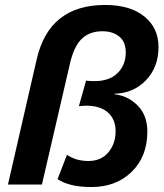

<svg xmlns="http://www.w3.org/2000/svg" viewBox="-20 -744 662 774"><path d="M349 10Q259 10 212 -22L250 -120Q286 -95 336 -95Q388 -95 417 -130Q446 -165 446 -215Q446 -263 415 -290.5Q384 -318 327 -318Q318 -318 298 -316L327 -419Q339 -417 361 -417Q421 -417 454 -449.5Q487 -482 487 -533Q487 -575 461 -596.5Q435 -618 393 -618Q340 -618 308 -586Q276 -554 260 -479L149 0H12L128 -505Q178 -724 404 -724Q505 -724 562 -677.5Q619 -631 619 -555Q619 -473 568.5 -420.5Q518 -368 441 -366V-364Q496 -358 535 -318.5Q574 -279 574 -214Q574 -113 511 -51.5Q448 10 349 10Z"/></svg>

Font: Elaine Sans SemiBold
Style: Italic
Weight: 600
Italic angle: -13°
Designer: Wei Huang
Foundry: Wei Huang
Version: Version 2.001;December 24, 2019;FontCreator 12.0.0.2547 64-b